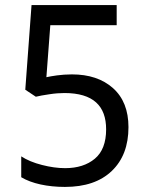

<svg xmlns="http://www.w3.org/2000/svg" viewBox="-20 -734 590 764"><path d="M266.1 -438C222.7 -438 185.5 -431.2 164.6 -426.8L180.2 -633.8H444.3V-713.9H105.5L80.6 -377L122.6 -349.1C135.7 -352.5 153.8 -355.5 176.3 -358.9C198.2 -362.3 218.3 -363.8 236.3 -363.8C351.1 -363.8 402.3 -312.5 402.3 -219.2C402.3 -166.5 387.2 -127.4 357.4 -102.5C327.6 -77.6 288.1 -64.9 239.3 -64.9C210 -64.9 179.2 -69.3 147 -77.6C114.3 -85.9 86.9 -97.2 64.5 -111.8V-28.8C106.9 -3.4 169.4 9.8 238.3 9.8C318.4 9.8 380.4 -11.2 424.8 -53.7C469.2 -96.2 491.2 -154.3 491.2 -228C491.2 -294.9 470.7 -346.7 429.7 -383.3C388.7 -419.9 334 -438 266.1 -438Z"/></svg>

Font: Avrile Sans
Style: Regular
Weight: 400
Designer: Monotype Design Team, Google (font), Stefan Peev (BGR Cyrillic), Cristiano Sobral (main changes)
Foundry: The Avrile Sans Project Authors
Version: Version 3.110